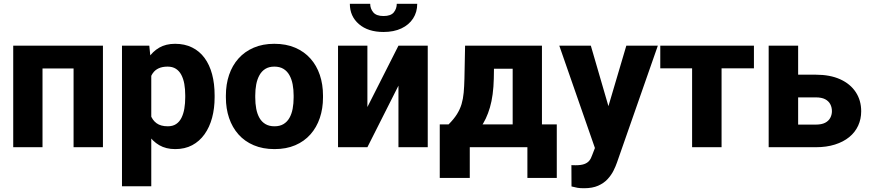

<svg xmlns="http://www.w3.org/2000/svg" viewBox="-20 -766 4521 999"><path d="M407.2 -528.3V-409.7H154.8V-528.3ZM201.2 -528.3V0H48.8V-528.3ZM515.6 -528.3V0H362.8V-528.3Z M767.1 -426.8V203.1H614.7V-528.3H756.8ZM1096.7 -270V-259.8Q1096.7 -202.1 1083.5 -153.1Q1070.3 -104 1044.2 -67.4Q1018.1 -30.8 980 -10.5Q941.9 9.8 891.6 9.8Q843.8 9.8 808.8 -10.5Q773.9 -30.8 750.2 -67.1Q726.6 -103.5 712.2 -150.6Q697.8 -197.8 689.9 -251.5V-271.5Q697.8 -328.6 712.4 -377.4Q727.1 -426.3 750.5 -462.2Q773.9 -498 808.6 -518.1Q843.3 -538.1 891.1 -538.1Q940.9 -538.1 979.5 -519Q1018.1 -500 1044.2 -464.6Q1070.3 -429.2 1083.5 -379.9Q1096.7 -330.6 1096.7 -270ZM943.8 -259.8V-270Q943.8 -302.2 939 -329.3Q934.1 -356.4 923.3 -376.7Q912.6 -397 895 -408.2Q877.4 -419.4 852.1 -419.4Q824.7 -419.4 805.7 -410.6Q786.6 -401.9 774.9 -385Q763.2 -368.2 758.1 -343.8Q752.9 -319.3 752.4 -288.1V-234.4Q752.9 -197.8 762.9 -169.2Q772.9 -140.6 794.7 -124.8Q816.4 -108.9 853 -108.9Q878.9 -108.9 896.2 -120.4Q913.6 -131.8 924.1 -152.8Q934.6 -173.8 939.2 -201.2Q943.8 -228.5 943.8 -259.8Z M1155.3 -258.8V-269Q1155.3 -327.1 1171.9 -376.2Q1188.5 -425.3 1220.7 -461.4Q1252.9 -497.6 1299.8 -517.8Q1346.7 -538.1 1407.2 -538.1Q1468.8 -538.1 1515.9 -517.8Q1563 -497.6 1595.2 -461.4Q1627.4 -425.3 1644 -376.2Q1660.6 -327.1 1660.6 -269V-258.8Q1660.6 -201.2 1644 -152.1Q1627.4 -103 1595.2 -66.7Q1563 -30.3 1516.1 -10.3Q1469.2 9.8 1408.2 9.8Q1347.7 9.8 1300.3 -10.3Q1252.9 -30.3 1220.7 -66.7Q1188.5 -103 1171.9 -152.1Q1155.3 -201.2 1155.3 -258.8ZM1308.1 -269V-258.8Q1308.1 -227.5 1313.2 -200.2Q1318.4 -172.9 1330.1 -152.3Q1341.8 -131.8 1361.1 -120.4Q1380.4 -108.9 1408.2 -108.9Q1436 -108.9 1455.1 -120.4Q1474.1 -131.8 1485.8 -152.3Q1497.6 -172.9 1502.7 -200.2Q1507.8 -227.5 1507.8 -258.8V-269Q1507.8 -299.8 1502.7 -326.9Q1497.6 -354 1485.8 -375Q1474.1 -396 1454.8 -407.7Q1435.5 -419.4 1407.2 -419.4Q1379.9 -419.4 1360.8 -407.7Q1341.8 -396 1330.1 -375Q1318.4 -354 1313.2 -326.9Q1308.1 -299.8 1308.1 -269Z M1891.6 -209 2053.2 -528.3H2205.6V0H2053.2V-320.3L1891.6 0H1738.8V-528.3H1891.6ZM2044.4 -746.1H2150.9Q2150.9 -703.1 2129.4 -669.9Q2107.9 -636.7 2068.6 -618.2Q2029.3 -599.6 1975.6 -599.6Q1895 -599.6 1847.7 -640.4Q1800.3 -681.2 1800.3 -746.1H1906.2Q1906.2 -721.2 1922.1 -701.9Q1938 -682.6 1975.6 -682.6Q2013.7 -682.6 2029.1 -701.9Q2044.4 -721.2 2044.4 -746.1Z M2399.9 -528.3H2552.2L2549.3 -356.9Q2547.4 -269.5 2529.1 -206.8Q2510.7 -144 2479.7 -102.1Q2448.7 -60.1 2408.9 -35.6Q2369.1 -11.2 2325.2 0H2303.2L2300.8 -116.7L2314 -118.7Q2341.3 -146 2357.4 -171.6Q2373.5 -197.3 2381.6 -224.4Q2389.6 -251.5 2392.6 -283.7Q2395.5 -315.9 2396.5 -356.9ZM2441.9 -528.3H2799.8V0H2647.5V-408.2H2441.9ZM2268.1 -118.7H2877V159.7H2724.1V0H2424.3V159.7H2268.1Z M3100.6 -61 3238.8 -528.3H3402.8L3190.4 79.1Q3183.6 99.1 3172.1 122.1Q3160.6 145 3141.4 166Q3122.1 187 3092.3 200.2Q3062.5 213.4 3019 213.4Q2997.1 213.4 2985.1 211.2Q2973.1 209 2953.6 204.1L2953.1 93.3Q2959.5 93.3 2964.6 93.5Q2969.7 93.8 2975.1 93.8Q3002.4 93.8 3019.3 87.9Q3036.1 82 3045.7 70.6Q3055.2 59.1 3061 41.5ZM3054.2 -528.3 3163.6 -152.3 3182.1 9.3 3079.1 14.6 2890.1 -528.3Z M3734.4 -528.3V0H3581.1V-528.3ZM3902.8 -528.3V-410.6H3415.5V-528.3Z M4073.2 -377.4H4224.6Q4298.8 -377.4 4351.6 -353.5Q4404.3 -329.6 4432.6 -286.6Q4460.9 -243.7 4460.9 -187Q4460.9 -146.5 4445.1 -112.1Q4429.2 -77.6 4398.7 -52.7Q4368.2 -27.8 4324.2 -13.9Q4280.3 0 4224.6 0H3979.5V-528.3H4132.8V-117.7H4224.6Q4254.9 -117.7 4273.2 -127.2Q4291.5 -136.7 4300 -152.8Q4308.6 -168.9 4308.6 -187.5Q4308.6 -207.5 4300 -223.9Q4291.5 -240.2 4273.2 -249.8Q4254.9 -259.3 4224.6 -259.3H4073.2Z"/></svg>

Font: Roboto ExtraBold
Style: Regular
Weight: 800
Designer: Christian Robertson
Foundry: Google
Version: Version 3.009; 2024